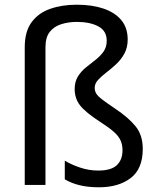

<svg xmlns="http://www.w3.org/2000/svg" viewBox="-20 -785 671 815"><path d="M522 -617Q522 -583 508 -557.5Q494 -532 473 -512.5Q452 -493 431 -477Q410 -461 396 -445.5Q382 -430 382 -412Q382 -399 388.5 -388Q395 -377 414 -362.5Q433 -348 470 -323Q524 -287 555 -249.5Q586 -212 586 -153Q586 -68 534.5 -29Q483 10 400 10Q353 10 317 1Q281 -8 255 -24V-103Q281 -87 319 -74Q357 -61 397 -61Q452 -61 476 -84Q500 -107 500 -147Q500 -171 491.5 -189.5Q483 -208 462.5 -226Q442 -244 406 -267Q343 -308 320 -337.5Q297 -367 297 -407Q297 -438 310.5 -460Q324 -482 344.5 -498.5Q365 -515 385.5 -531Q406 -547 419.5 -566Q433 -585 433 -612Q433 -654 397.5 -673Q362 -692 306 -692Q271 -692 240.5 -682.5Q210 -673 191.5 -650Q173 -627 173 -584V0H85V-584Q85 -651 114 -690.5Q143 -730 193 -747.5Q243 -765 306 -765Q371 -765 419.5 -748.5Q468 -732 495 -699.5Q522 -667 522 -617Z"/></svg>

Font: Noto Sans Bamum
Style: Regular
Weight: 400
Designer: Monotype Design Team
Foundry: Monotype Imaging Inc.
Version: Version 2.001